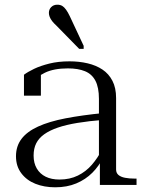

<svg xmlns="http://www.w3.org/2000/svg" viewBox="-20 -787 619 817"><path d="M421 -306V-277Q358 -272 309.5 -264Q261 -256 226 -244Q191 -232 168 -215.5Q145 -199 134 -177Q123 -155 123 -125Q123 -93 136.5 -70Q150 -47 174.5 -35Q199 -23 233 -23Q277 -23 311.5 -40Q346 -57 371 -86Q396 -115 413 -149L420 -119Q402 -81 373 -52Q344 -23 304.5 -6.5Q265 10 215 10Q168 10 130.5 -5Q93 -20 70.5 -50Q48 -80 48 -122Q48 -165 71.5 -196Q95 -227 142 -248.5Q189 -270 259 -283.5Q329 -297 421 -306ZM405 0V-105H401V-366Q401 -415 386 -443.5Q371 -472 341.5 -484Q312 -496 269 -496Q209 -496 171 -477.5Q133 -459 110 -430Q111 -442 114.5 -451.5Q118 -461 124 -468Q130 -475 138 -478.5Q146 -482 154 -482V-380H82V-469Q98 -481 125 -494Q152 -507 190 -516.5Q228 -526 276 -526Q317 -526 353 -517.5Q389 -509 416 -491Q443 -473 458.5 -443Q474 -413 474 -370V-66Q474 -51 484 -42.5Q494 -34 512 -30.5Q530 -27 553 -27H561V0ZM277 -718 336 -592V-579H317L220 -678Q209 -688 202 -697Q195 -706 191.5 -715Q188 -724 188 -732Q188 -747 198 -757Q208 -767 224 -767Q236 -767 244.5 -762Q253 -757 261 -746Q269 -735 277 -718Z"/></svg>

Font: Roboto Serif 120pt Expanded Light
Style: Regular
Weight: 300
Width: 7
Designer: Greg Gazdowicz
Foundry: Commercial Type
Version: Version 1.008